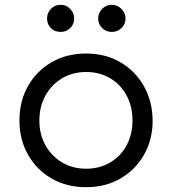

<svg xmlns="http://www.w3.org/2000/svg" viewBox="-20 -775 716 800"><path d="M339 5Q258 5 195.5 -31Q133 -67 97 -130Q61 -193 61 -273Q61 -354 97 -417Q133 -480 195.5 -516Q258 -552 339 -552Q419 -552 481 -516Q543 -480 579 -417Q615 -354 616 -273Q616 -193 580 -130Q544 -67 481.5 -31Q419 5 339 5ZM339 -72Q395 -72 439 -98Q483 -124 507.5 -169.5Q532 -215 532 -273Q532 -331 507.5 -377Q483 -423 439 -449Q395 -475 339 -475Q283 -475 239 -449Q195 -423 169.5 -377Q144 -331 144 -273Q144 -215 169.5 -169.5Q195 -124 239 -98Q283 -72 339 -72ZM233 -642Q208 -642 192 -658Q176 -674 176 -698Q176 -721 192 -738Q208 -755 233 -755Q256 -755 272.5 -738Q289 -721 289 -698Q289 -674 272.5 -658Q256 -642 233 -642ZM446 -642Q422 -642 405.5 -658Q389 -674 389 -698Q389 -721 405.5 -738Q422 -755 446 -755Q469 -755 486 -738Q503 -721 503 -698Q503 -674 486 -658Q469 -642 446 -642Z"/></svg>

Font: Comfortaa Medium
Style: Regular
Weight: 500
Designer: Johan Aakerlund
Foundry: Johan Aakerlund
Version: Version 3.104; ttfautohint (v1.8.1.43-b0c9)